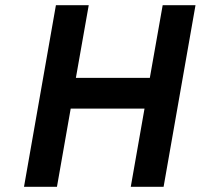

<svg xmlns="http://www.w3.org/2000/svg" viewBox="-20 -720 774 740"><path d="M72.5 0 195.5 -700H322L272.5 -420H557.5L607 -700H733.5L610.5 0H484L537 -301.5H252.5L199.5 0Z"/></svg>

Font: Overpass
Style: Bold Italic
Weight: 700
Italic angle: -10°
Designer: Delve Withrington, Dave Bailey, Thomas Jockin
Foundry: Delve Fonts LLC
Version: Version 4.000; ttfautohint (v1.8.3)